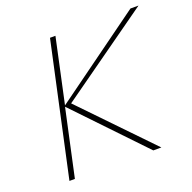

<svg xmlns="http://www.w3.org/2000/svg" viewBox="-118 -777 897 895"><g transform="rotate(-20 330.0 -329.0)"><path d="M209 -337 534 0H494L177 -332L105 0H78L221 -658H248L179 -338L620 -658H660Z"/></g></svg>

Font: Ysabeau Extralight
Style: Italic
Weight: 200
Italic angle: -12°
Designer: Christian Thalmann (Catharsis Fonts)
Version: Version 0.003